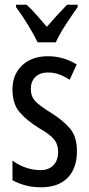

<svg xmlns="http://www.w3.org/2000/svg" viewBox="-20 -786 379 816"><path d="M307 -144Q307 -70 267 -30Q227 10 155 10Q118 10 87 1.5Q56 -7 33 -20V-104Q55 -86 87 -74.5Q119 -63 152 -63Q187 -63 207 -83.5Q227 -104 227 -141Q227 -173 208.5 -195Q190 -217 145 -242Q95 -273 64 -308.5Q33 -344 33 -406Q33 -470 74.5 -508.5Q116 -547 183 -547Q250 -547 306 -512L276 -447Q255 -461 232 -469.5Q209 -478 184 -478Q150 -478 130.5 -459Q111 -440 111 -408Q111 -376 130 -356Q149 -336 196 -307Q246 -276 276.5 -241Q307 -206 307 -144ZM140 -606Q124 -639 99 -680Q74 -721 48 -756V-766H93Q112 -749 134.5 -723.5Q157 -698 179 -672Q205 -702 222.5 -721Q240 -740 265 -766H310V-756Q288 -725 260.5 -683Q233 -641 217 -606Z"/></svg>

Font: Noto Sans Georgian ExtraCondensed
Style: Regular
Weight: 400
Width: 2
Designer: Monotype Design Team, Akaki Razmadze
Foundry: Google LLC
Version: Version 2.005; ttfautohint (v1.8.4.7-5d5b)